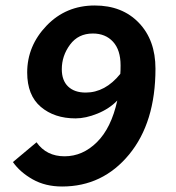

<svg xmlns="http://www.w3.org/2000/svg" viewBox="-20 -667 640 699"><path d="M292 -330Q363 -330 418 -398Q419 -408 419 -429Q419 -485 391.5 -515Q364 -545 318 -545Q265 -545 235 -504.5Q205 -464 205 -415Q205 -374 228 -352Q251 -330 292 -330ZM206 12Q145 12 99 -14Q53 -40 27 -77L113 -149Q149 -98 215 -98Q281 -98 333 -149.5Q385 -201 407 -301Q378 -271 335 -253.5Q292 -236 255 -236Q178 -236 128.5 -278Q79 -320 79 -403Q79 -500 149.5 -573.5Q220 -647 325 -647Q425 -647 485.5 -584Q546 -521 546 -417Q546 -221 450 -104.5Q354 12 206 12Z"/></svg>

Font: TypoPRO Source Code Pro
Style: Bold Italic
Weight: 700
Italic angle: -11°
Monospace: yes
Designer: Paul D. Hunt, Teo Tuominen
Foundry: Adobe Systems Incorporated
Version: Version 1.030;PS 1.0;hotconv 1.0.84;makeotf.lib2.5.63406